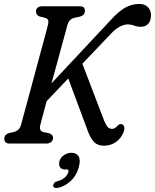

<svg xmlns="http://www.w3.org/2000/svg" viewBox="-20 -732 790 979"><path d="M185 -93Q178.5 -64.5 201.5 -58.5L229 -53Q251 -45.5 250.5 -29Q250.5 -15.5 240.8 -7.8Q231 0 216 0H30.5Q14 0 8 -7Q2 -14 2 -24.5Q2 -46.5 27.5 -54L50.5 -59Q79.5 -66.5 87.5 -96Q91.5 -111.5 102.2 -151Q113 -190.5 127.5 -244Q142 -297.5 157.5 -355.5Q173 -413.5 187.2 -466Q201.5 -518.5 211.8 -556.5Q222 -594.5 225 -607.5Q228.5 -623 225.2 -630.2Q222 -637.5 210 -641L182 -648Q163.5 -655.5 163.5 -672.5Q163.5 -700 196.5 -700H386.5Q402 -700 407.5 -693.8Q413 -687.5 413 -676.5Q413 -654.5 387 -647L356.5 -640.5Q332 -634 323.5 -604Q321 -593 312.8 -563.5Q304.5 -534 293.2 -492.2Q282 -450.5 268.8 -402.5Q255.5 -354.5 242.5 -307L549 -634.5Q588 -677 621.2 -694.5Q654.5 -712 690 -712Q718.5 -712 734.2 -695.5Q750 -679 750 -655Q749.5 -623.5 734.8 -609.5Q720 -595.5 699.5 -595.5Q678.5 -595.5 663.8 -601.5Q649 -607.5 630 -607.5Q614 -607.5 592.2 -596.8Q570.5 -586 547.5 -562L400 -407L511.5 -115.5Q519.5 -96 528 -85.5Q536.5 -75 551.5 -75Q565.5 -75 578 -89.5Q590 -103.5 602.5 -98Q610 -95.5 613.2 -85.2Q616.5 -75 610.5 -59.5Q598.5 -27.5 571.5 -8.2Q544.5 11 511 11Q479.5 11 461.8 -5.8Q444 -22.5 430 -58L328 -332L218 -216.5Q206 -171.5 197 -138.5Q188 -105.5 185 -93ZM311.5 132Q293 132 285.8 120.2Q278.5 108.5 283 90Q288.5 71 306.2 59Q324 47 344.5 47Q368.5 47 380.2 64.5Q392 82 382 119.5Q370.5 162.5 341.8 189.8Q313 217 277 225.5Q251.5 230.5 251 213Q252 206.5 257 200.5Q262 194.5 272.5 192Q297.5 185.5 311.2 172.2Q325 159 328.5 145Q332 132 319.5 132Z"/></svg>

Font: Fraunces 144pt S100
Style: Italic
Weight: 400
Italic angle: -16°
Version: Version 1.000; ttfautohint (v1.8.3)